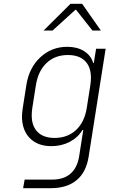

<svg xmlns="http://www.w3.org/2000/svg" viewBox="-20 -805 640 1005"><path d="M483 -550H533L444 15Q431 97 380.5 138.5Q330 180 246 180H101L109 135H254Q313 135 348.5 104.5Q384 74 394 15L401 -30L416 -125H412Q388 -85 345 -62.5Q302 -40 249 -40Q177 -40 136 -82Q95 -124 95 -196Q95 -209 99 -239L118 -360Q132 -450 191 -505Q250 -560 332 -560Q384 -560 420 -537.5Q456 -515 468 -475H471ZM453 -360Q456 -380 456 -398Q456 -455 425 -486Q394 -517 335 -517Q268 -517 224 -475.5Q180 -434 168 -360L149 -239Q146 -220 146 -201Q146 -145 177 -114Q208 -83 266 -83Q333 -83 377.5 -124Q422 -165 434 -239ZM255 -645H208L349 -785H410L508 -645H464L378 -754H375Z"/></svg>

Font: JetBrains Mono Extra Light
Style: Italic
Weight: 200
Italic angle: -9°
Monospace: yes
Designer: Philipp Nurullin, Konstantin Bulenkov
Foundry: JetBrains
Version: 2.002